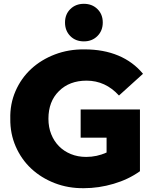

<svg xmlns="http://www.w3.org/2000/svg" viewBox="-20 -973 810 1007"><path d="M403 -399H714V-75Q654 -32 576 -9Q498 14 420 14Q338 15 267 -12.5Q196 -40 144 -88.5Q92 -137 62.5 -204.5Q33 -272 34 -350Q32 -428 61.5 -495.5Q91 -563 143.5 -611.5Q196 -660 268 -687.5Q340 -715 424 -714Q523 -714 600.5 -681.5Q678 -649 730 -586L604 -472Q533 -550 434 -550Q344 -550 289 -495Q234 -441 234 -350Q234 -306 248.5 -269.5Q263 -233 289 -206.5Q315 -180 351.5 -165Q388 -150 432 -150Q488 -150 539 -173V-251H403ZM321 -855Q321 -898 349 -925.5Q377 -953 420 -953Q463 -953 491 -925.5Q519 -898 519 -855Q519 -812 491 -784Q463 -756 420 -756Q376 -756 348.5 -784Q321 -812 321 -855Z"/></svg>

Font: CMG Sans ExtraBold
Style: Regular
Weight: 800
Designer: Julieta Ulanovsky
Foundry: Julieta Ulanovsky
Version: Version 7.200